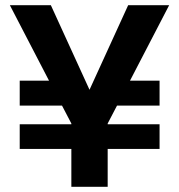

<svg xmlns="http://www.w3.org/2000/svg" viewBox="-20 -720 690 740"><path d="M56 -146V-241H255V-244L219 -313H56V-409H169L18 -700H176L325 -374L474 -700H632L481 -409H595V-313H431L395 -244V-241H595V-146H395V0H255V-146Z"/></svg>

Font: Host Grotesk ExtraBold
Style: Regular
Weight: 800
Designer: Doğukan Karapınar
Foundry: Element Type
Version: Version 1.003; ttfautohint (v1.8.4.7-5d5b)